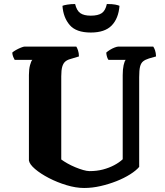

<svg xmlns="http://www.w3.org/2000/svg" viewBox="-20 -936 824 956"><path d="M399 0Q358 0 311.5 -14Q265 -28 223.5 -49.5Q182 -71 154.5 -94.5Q127 -118 124 -137V-563Q124 -591 129.5 -611.5Q135 -632 141 -638H53Q50 -643 46 -652.5Q42 -662 41 -674Q47 -680 59.5 -687Q72 -694 84.5 -699Q97 -704 102 -704H360Q364 -698 368.5 -685Q373 -672 373 -655L330 -642Q315 -638 305 -629.5Q295 -621 290 -604Q285 -587 285 -556V-142Q297 -133 315.5 -122.5Q334 -112 354.5 -103.5Q375 -95 394 -89.5Q413 -84 426 -84Q462 -84 492.5 -92Q523 -100 548.5 -113.5Q574 -127 591 -143V-562Q591 -591 595.5 -611.5Q600 -632 606 -638H520Q516 -643 513 -652.5Q510 -662 509 -674Q515 -680 527 -687.5Q539 -695 551 -699.5Q563 -704 569 -704H743Q748 -697 752 -685.5Q756 -674 757 -655L722 -645Q703 -639 692.5 -630.5Q682 -622 677.5 -604.5Q673 -587 673 -552V-105Q658 -87 628 -68Q598 -49 560 -34Q522 -19 480.5 -9.5Q439 0 399 0ZM432 -774Q359 -774 327 -811.5Q295 -849 291 -907Q297 -910 315 -913Q333 -916 354 -916Q362 -883 380 -870.5Q398 -858 432 -858Q468 -858 486.5 -870.5Q505 -883 512 -916Q540 -916 554.5 -913Q569 -910 575 -907Q570 -844 536 -809Q502 -774 432 -774Z"/></svg>

Font: Texturina Medium 12pt ExtraBold
Style: Regular
Weight: 800
Version: Version 1.002